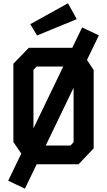

<svg xmlns="http://www.w3.org/2000/svg" viewBox="-20 -982 640 1148"><path d="M152 -696 60 -601V-133L150.5 0H450L540 -95V-563L452.5 -696ZM180 -155.5V-564L198.5 -584H391L420 -540.5V-132L401.5 -112H209ZM471 -818 29 98.5 129 146 571 -770.5ZM386.5 -962.5 161 -837.5 201.5 -770 439 -867.5Z"/></svg>

Font: Kode
Style: Regular
Weight: 400
Monospace: yes
Designer: Isa Ozler
Foundry: Kadena LLC
Version: Version 1.000;gftools[0.9.28]